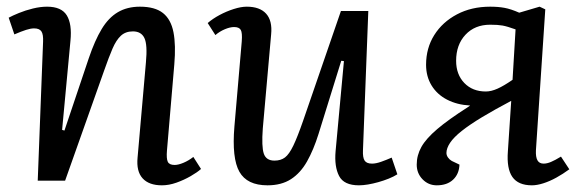

<svg xmlns="http://www.w3.org/2000/svg" viewBox="-20 -541 1736 575"><path d="M582 -35Q571 -25 551 -13.5Q531 -2 508.5 6Q486 14 465 14Q426 14 407 -7Q388 -28 392 -69L417 -354Q422 -407 412.5 -427Q403 -447 378 -447Q356 -447 342 -434Q328 -421 317 -395.5Q306 -370 292 -330L175 0H93L109 -416Q110 -438 104 -447Q98 -456 82 -456Q72 -456 58 -451.5Q44 -447 23 -438L6 -488Q17 -494 36.5 -502Q56 -510 78.5 -515.5Q101 -521 121 -521Q164 -521 180 -495Q196 -469 191 -419L166 -152L173 -150L246 -367Q264 -420 284.5 -454Q305 -488 333 -504.5Q361 -521 399 -521Q444 -521 468 -502Q492 -483 499.5 -444.5Q507 -406 502 -348L480 -90Q478 -66 482.5 -56.5Q487 -47 503 -47Q514 -47 529.5 -53.5Q545 -60 559 -71Z M602 -472Q617 -485 637.5 -496Q658 -507 680 -514Q702 -521 719 -521Q758 -521 777 -500Q796 -479 792 -438L767 -156Q763 -102 770 -81Q777 -60 802 -60Q821 -60 833.5 -69.5Q846 -79 858.5 -105Q871 -131 888 -180L1001 -508H1083L1067 -91Q1066 -69 1072 -60Q1078 -51 1094 -51Q1106 -51 1121.5 -56.5Q1137 -62 1153 -69L1170 -19Q1159 -12 1144 -6Q1129 0 1113 4.5Q1097 9 1082 11.5Q1067 14 1055 14Q1010 14 995.5 -14Q981 -42 985 -88L1010 -358L1002 -359L934 -140Q919 -92 899.5 -57.5Q880 -23 851.5 -4.5Q823 14 781 14Q720 14 697 -26.5Q674 -67 682 -162L704 -417Q706 -443 701 -451.5Q696 -460 681 -460Q669 -460 653.5 -453.5Q638 -447 625 -436Z M1511 -239Q1460 -212 1423.5 -190Q1387 -168 1363 -149Q1339 -130 1328 -113.5Q1317 -97 1317 -83Q1317 -76 1321.5 -69.5Q1326 -63 1333 -59L1356 -48Q1355 -20 1337 -3Q1319 14 1288 14Q1263 14 1245.5 -4Q1228 -22 1228 -48Q1228 -76 1242 -101Q1256 -126 1289.5 -154.5Q1323 -183 1381 -220L1388 -225Q1349 -227 1319 -242.5Q1289 -258 1272.5 -285Q1256 -312 1256 -347Q1256 -397 1280.5 -436Q1305 -475 1348.5 -498Q1392 -521 1448 -521Q1472 -521 1491 -517.5Q1510 -514 1535 -503L1596 -521L1613 -513L1585 -91Q1584 -71 1589.5 -61Q1595 -51 1608 -51Q1618 -51 1630 -56Q1642 -61 1660 -72L1685 -34Q1666 -20 1646 -9Q1626 2 1607 8Q1588 14 1573 14Q1532 14 1514.5 -11Q1497 -36 1501 -88ZM1524 -453Q1499 -462 1485 -464.5Q1471 -467 1448 -467Q1402 -467 1374 -437Q1346 -407 1346 -359Q1346 -318 1370.5 -292.5Q1395 -267 1435 -267Q1451 -267 1470 -275.5Q1489 -284 1515 -302Z"/></svg>

Font: Literata
Style: Italic
Weight: 400
Italic angle: -2°
Designer: Latin by Veronika Burian and Jose Scaglione. Greek by Irene Vlachou. Cyrillic by Vera Evstafieva
Foundry: TypeTogether
Version: Version 3.103;gftools[0.9.29]